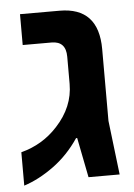

<svg xmlns="http://www.w3.org/2000/svg" viewBox="-47 -635 475 682"><g transform="rotate(-5 190.0 -294.0)"><path d="M12 10Q65 -7 118 -45.5Q171 -84 210 -142H214L242 0H353L330 -193V-449Q330 -598 191 -598H50V-488H153Q204 -488 204 -433V-336Q204 -254 142 -187Q89 -129 12 -109Z"/></g></svg>

Font: Noto Sans Hebrew Semi
Style: Regular
Weight: 600
Designer: Monotype Design Team
Foundry: Monotype Imaging Inc.
Version: Version 1.902